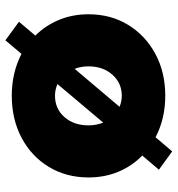

<svg xmlns="http://www.w3.org/2000/svg" viewBox="6 -612 642 693"><g transform="rotate(-90 326.5 -266.0)"><path d="M126 35 60 -13 111 -73Q73 -110 52.5 -159.5Q32 -209 32 -267Q32 -347 70 -410Q108 -473 175 -508.5Q242 -544 327 -544Q410 -544 478 -509L527 -567L594 -518L544 -459Q580 -423 600.5 -374Q621 -325 621 -267Q621 -187 583 -124.5Q545 -62 478.5 -26Q412 10 327 10Q244 10 177 -25ZM220 -267Q220 -239 230 -214L369 -379Q349 -388 327 -388Q280 -388 250 -354Q220 -320 220 -267ZM327 -147Q373 -147 403 -181Q433 -215 433 -267Q433 -294 424 -317L287 -155Q306 -147 327 -147Z"/></g></svg>

Font: Lexend Deca ExtraBold
Style: Regular
Weight: 800
Designer: Bonnie Shaver-Troup, Thomas Jockin
Foundry: Lexend
Version: Version 1.008; ttfautohint (v1.8.4.7-5d5b)